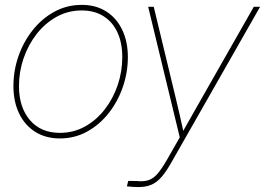

<svg xmlns="http://www.w3.org/2000/svg" viewBox="-20 -550 1070 775"><path d="M221.7 8.8Q164.1 8.8 121.8 -18.1Q79.6 -44.9 56.9 -92.5Q34.2 -140.1 34.2 -202.6Q34.2 -264.2 54.2 -322.3Q74.2 -380.4 111.3 -427.5Q148.4 -474.6 199 -502.4Q249.5 -530.3 310.1 -530.3Q367.2 -530.3 408.9 -503.7Q450.7 -477.1 473.4 -429.4Q496.1 -381.8 496.1 -319.3Q496.1 -258.3 476.1 -199.7Q456.1 -141.1 419.2 -94Q382.3 -46.9 332 -19Q281.7 8.8 221.7 8.8ZM221.7 -13.7Q277.3 -13.7 323.5 -39.6Q369.6 -65.4 403.3 -109.1Q437 -152.8 455.3 -207.3Q473.6 -261.7 473.6 -319.3Q473.6 -376.5 454.3 -418.7Q435.1 -460.9 398.2 -484.4Q361.3 -507.8 309.6 -507.8Q254.9 -507.8 208.5 -482.2Q162.1 -456.5 128.2 -413.1Q94.2 -369.6 75.4 -315.2Q56.6 -260.7 56.6 -202.6Q56.6 -117.2 100.6 -65.4Q144.5 -13.7 221.7 -13.7ZM492.2 202.1 497.6 180.2 531.7 180.7Q559.1 183.6 578.6 177.5Q598.1 171.4 615.5 151.6Q632.8 131.8 653.8 95.2L705.6 4.4L578.1 -522.5H600.6L687 -164.1Q696.3 -126.5 704.8 -88.9Q713.4 -51.3 721.7 -13.2H714.8Q736.3 -51.3 757.6 -88.9Q778.8 -126.5 800.3 -164.1L1004.4 -522.5H1029.8L673.3 103Q651.4 142.1 632.1 164.3Q612.8 186.5 590.8 195.8Q568.8 205.1 538.6 205.1Q524.9 205.1 515.6 204.3Q506.3 203.6 492.2 202.1Z"/></svg>

Font: Inter 28pt Thin
Style: Italic
Weight: 250
Italic angle: -9.3988°
Designer: Rasmus Andersson
Foundry: rsms
Version: Version 4.001;git-66647c0bb